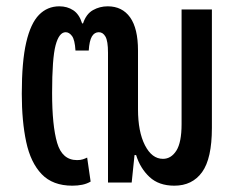

<svg xmlns="http://www.w3.org/2000/svg" viewBox="-20 -578 741 608"><path d="M209 10Q147 10 112 -26.5Q77 -63 63 -128.5Q49 -194 49 -281Q49 -383 63 -443.5Q77 -504 103.5 -531Q130 -558 168 -558Q193 -558 212 -545.5Q231 -533 240 -504H243Q253 -534 274.5 -546Q296 -558 321 -558Q367 -558 392 -523Q417 -488 417 -418V-232Q417 -161 439 -118Q461 -75 496 -75Q522 -75 538.5 -101Q555 -127 555 -185V-548H651V-173Q651 -76 620 -33Q589 10 532 10Q483 10 453.5 -17.5Q424 -45 411 -87H406L397 0H322V-411Q322 -448 314 -462Q306 -476 293 -476Q279 -476 271 -462.5Q263 -449 261 -418H219Q217 -452 208 -464Q199 -476 188 -476Q167 -476 156 -434.5Q145 -393 145 -284Q145 -180 161 -125.5Q177 -71 224 -71Q235 -71 242.5 -73.5Q250 -76 256 -79L267 -3Q255 4 240.5 7Q226 10 209 10Z"/></svg>

Font: Noto Sans Thai ExtCond Med
Style: Regular
Weight: 500
Width: 2
Designer: Monotype Design Team
Foundry: Monotype Imaging Inc.
Version: Version 2.002; ttfautohint (v1.8.4.7-5d5b)